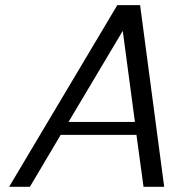

<svg xmlns="http://www.w3.org/2000/svg" viewBox="-20 -720 663 740"><path d="M533.2 -2.9ZM15.1 0 432.1 -700.2H520L612.8 0H533.2L505.9 -200.2H213.9L95.2 0ZM453.1 -601.1 244.1 -250H500Z"/></svg>

Font: Pfennig
Style: Italic
Weight: 500
Italic angle: -13°
Version: Version 20120410 ; ttfautohint (v0.8)